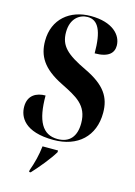

<svg xmlns="http://www.w3.org/2000/svg" viewBox="-138 -796 767 1089"><g transform="rotate(15 245.0 -251.5)"><path d="M232 10C374 10 465 -74 465 -211C465 -302 426 -365 304 -423C186 -479 143 -519 143 -599C143 -681 194 -714 240 -714C302 -714 331 -656 331 -525C413 -525 441 -557 441 -599C441 -661 385 -724 256 -724C134 -724 41 -649 41 -521C41 -434 78 -367 198 -308C289 -262 360 -229 360 -122C360 -43 322 -1 253 -1C163 -1 124 -74 124 -222C72 -222 23 -198 23 -130C23 -70 61 10 232 10ZM146 221H155C195 178 247 115 273 71V61H182C176 114 164 161 146 211Z"/></g></svg>

Font: Noto Serif Display Condensed Extra
Style: Regular
Weight: 800
Width: 3
Designer: Monotype Design Team
Foundry: Monotype Imaging Inc.
Version: Version 1.900